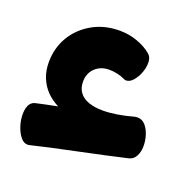

<svg xmlns="http://www.w3.org/2000/svg" viewBox="-101 -607 755 747"><g transform="rotate(20 276.0 -233.0)"><path d="M54.9 -293.1Q54.9 -352.3 83 -399.6Q111.1 -446.8 160.6 -474.8Q210 -502.9 274 -502.9Q312.7 -502.9 347.3 -490.1Q381.9 -477.3 404.3 -458.4Q418.6 -447.6 419.4 -426.5Q420.3 -405.4 412.2 -383.2Q404.1 -361 390.4 -345Q376.7 -329 360.7 -329Q357 -329 351 -331.9Q338 -338.4 320.8 -342.3Q303.7 -346.1 286.2 -346.1Q262.8 -346.1 244.6 -336.1Q226.4 -326.1 216.2 -308.8Q205.9 -291.4 205.9 -268.3Q205.9 -241.4 219.1 -223.6Q232.2 -205.7 257.2 -196.9Q282.1 -188.1 316.1 -188.1Q369.7 -188.1 440.3 -207.6Q443.9 -208.6 447.2 -208.9Q450.4 -209.3 453 -209.3Q472.6 -209.3 485.9 -194.2Q499.2 -179.1 506.3 -156.5Q513.4 -133.9 513.1 -110.7Q512.7 -87.4 503.5 -70.1Q494.3 -52.7 475.8 -48.1Q436.8 -39.2 384.9 -27.7Q333.1 -16.1 277.9 -4.8Q222.7 6.6 174.3 17.3Q126 28.1 95 35.7Q93 36.7 90.6 36.7Q88.2 36.7 86.2 36.7Q70.8 36.7 58.2 21.4Q45.7 6.2 37.8 -16.1Q29.9 -38.4 28.7 -62.1Q27.6 -85.7 34.6 -103.1Q41.7 -120.4 58.3 -125Q75 -129.2 98.5 -133.9Q122 -138.6 148 -143.9Q118.8 -158.6 98.1 -180.2Q77.4 -201.9 66.2 -230.3Q54.9 -258.7 54.9 -293.1Z"/></g></svg>

Font: Playpen Sans Arabic
Style: Regular
Weight: 400
Designer: Azza Alameddine, Laura Meseguer, Veronika Burian, José Scaglione
Foundry: TypeTogether
Version: Version 2.000